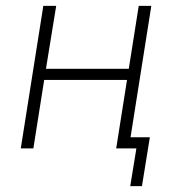

<svg xmlns="http://www.w3.org/2000/svg" viewBox="-20 -507 599 656"><path d="M425 129 446 0H377L414 -234H131L94 0H51L128 -487H172L137 -272H420L454 -487H497L426 -38H492L465 129Z"/></svg>

Font: Nunito Sans 10pt SemiCondensed ExtraLight
Style: Italic
Weight: 250
Width: 4
Italic angle: -9°
Designer: Vernon Adams
Foundry: Vernon Adams
Version: Version 3.101;gftools[0.9.27]